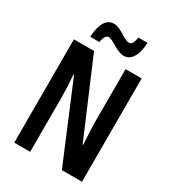

<svg xmlns="http://www.w3.org/2000/svg" viewBox="-216 -1032 1034 1149"><g transform="rotate(30 301.0 -458.0)"><path d="M144 -776H207C212 -812 226 -830 241 -830C273 -830 324 -777 374 -777C421 -777 456 -825 459 -916H396C390 -882 382 -861 363 -861C323 -861 281 -915 229 -915C164 -915 147 -838 144 -776ZM535 0V-714H424V-350C424 -310 427 -259 431 -195H427L206 -714H67V0H177V-371C177 -412 175 -465 170 -530H174L396 0Z"/></g></svg>

Font: Noto Sans Armenian ExtraCondensed SemiBold
Style: Regular
Weight: 600
Width: 2
Designer: Monotype Design Team
Foundry: Monotype Imaging Inc.
Version: Version 2.008